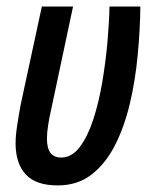

<svg xmlns="http://www.w3.org/2000/svg" viewBox="-20 -560 470 589"><path d="M157.2 8.8Q89.8 8.8 58.8 -25.1Q27.8 -59.1 27.8 -120.6Q27.8 -143.6 32.5 -174.1Q37.1 -204.6 43.5 -239.3L108.4 -540H204.1L137.2 -225.1Q131.3 -200.2 127.7 -176.5Q124 -152.8 124 -134.3Q124 -76.7 167.5 -76.7Q200.2 -76.7 224.6 -108.9Q249 -141.1 266.1 -193.4Q283.2 -245.6 293.7 -307.9Q304.2 -370.1 309.6 -430.9Q314.9 -491.7 315.9 -540H410.6Q409.7 -466.8 402.3 -389.6Q395 -312.5 378.2 -241.5Q361.3 -170.4 332.5 -114Q303.7 -57.6 260.7 -24.4Q217.8 8.8 157.2 8.8Z"/></svg>

Font: Open Sans Condensed SemiBold
Style: Italic
Weight: 600
Width: 3
Italic angle: -12°
Designer: Monotype Design Team
Foundry: Monotype Imaging Inc.
Version: Version 3.000; ttfautohint (v1.8.4)